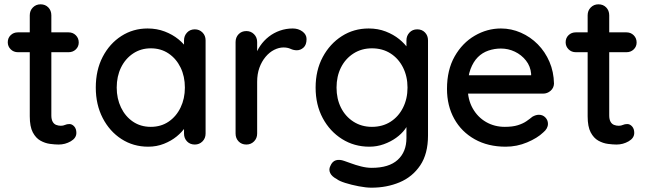

<svg xmlns="http://www.w3.org/2000/svg" viewBox="-20 -670 3012 890"><path d="M63 -520H298Q318 -520 331.5 -506.5Q345 -493 345 -473Q345 -454 331.5 -441Q318 -428 298 -428H63Q43 -428 29.5 -441.5Q16 -455 16 -474Q16 -494 29.5 -507Q43 -520 63 -520ZM168 -650Q190 -650 204 -635.5Q218 -621 218 -599V-135Q218 -117 224 -106Q230 -95 240.5 -91Q251 -87 262 -87Q273 -87 281.5 -91Q290 -95 302 -95Q314 -95 324 -84Q334 -73 334 -54Q334 -30 308 -15Q282 0 252 0Q235 0 212 -3Q189 -6 167.5 -18Q146 -30 132 -56.5Q118 -83 118 -131V-599Q118 -621 132.5 -635.5Q147 -650 168 -650Z M883 -534Q904 -534 918.5 -519.5Q933 -505 933 -483V-51Q933 -29 918.5 -14.5Q904 0 883 0Q861 0 847 -14.5Q833 -29 833 -51V-123L853 -120Q853 -102 838.5 -80Q824 -58 799 -37.5Q774 -17 740 -3.5Q706 10 667 10Q598 10 543 -25.5Q488 -61 456 -123Q424 -185 424 -264Q424 -345 456 -406.5Q488 -468 542.5 -503Q597 -538 664 -538Q707 -538 743.5 -524Q780 -510 807 -488Q834 -466 849 -441.5Q864 -417 864 -395L833 -392V-483Q833 -504 847 -519Q861 -534 883 -534ZM679 -82Q726 -82 761.5 -106Q797 -130 817 -171.5Q837 -213 837 -264Q837 -316 817 -357Q797 -398 761.5 -422Q726 -446 679 -446Q633 -446 597 -422Q561 -398 541 -357Q521 -316 521 -264Q521 -213 541 -171.5Q561 -130 596.5 -106Q632 -82 679 -82Z M1122 0Q1100 0 1086 -14.5Q1072 -29 1072 -51V-475Q1072 -497 1086 -511.5Q1100 -526 1122 -526Q1143 -526 1157.5 -511.5Q1172 -497 1172 -475V-363L1162 -406Q1170 -434 1186.5 -458Q1203 -482 1226 -500Q1249 -518 1277.5 -528Q1306 -538 1337 -538Q1363 -538 1382 -524Q1401 -510 1401 -489Q1401 -462 1387 -449.5Q1373 -437 1356 -437Q1341 -437 1327 -443.5Q1313 -450 1294 -450Q1273 -450 1251 -439Q1229 -428 1211 -406.5Q1193 -385 1182.5 -356Q1172 -327 1172 -291V-51Q1172 -29 1157.5 -14.5Q1143 0 1122 0Z M1689 -538Q1732 -538 1768 -524Q1804 -510 1830.5 -488.5Q1857 -467 1872 -444Q1887 -421 1887 -404L1864 -403V-483Q1864 -504 1878 -519Q1892 -534 1914 -534Q1936 -534 1950 -519.5Q1964 -505 1964 -483V-42Q1964 43 1928 96.5Q1892 150 1832.5 175Q1773 200 1702 200Q1677 200 1643 193.5Q1609 187 1580.5 178Q1552 169 1541 160Q1518 148 1510.5 132Q1503 116 1511 100Q1520 78 1537 73Q1554 68 1576 76Q1586 79 1607 87Q1628 95 1654 101.5Q1680 108 1703 108Q1783 108 1823.5 71Q1864 34 1864 -30V-120L1876 -113Q1873 -92 1857 -70.5Q1841 -49 1816 -31Q1791 -13 1759 -1.5Q1727 10 1692 10Q1622 10 1565.5 -25.5Q1509 -61 1476 -122.5Q1443 -184 1443 -264Q1443 -344 1476 -405.5Q1509 -467 1564.5 -502.5Q1620 -538 1689 -538ZM1704 -446Q1656 -446 1618.5 -422Q1581 -398 1560.5 -357Q1540 -316 1540 -264Q1540 -212 1560.5 -171Q1581 -130 1618.5 -106Q1656 -82 1704 -82Q1753 -82 1790 -105.5Q1827 -129 1848 -170.5Q1869 -212 1869 -264Q1869 -316 1848 -357.5Q1827 -399 1790 -422.5Q1753 -446 1704 -446Z M2324 10Q2242 10 2180.5 -24.5Q2119 -59 2085.5 -119.5Q2052 -180 2052 -258Q2052 -346 2087.5 -408.5Q2123 -471 2180.5 -504.5Q2238 -538 2302 -538Q2350 -538 2394.5 -518.5Q2439 -499 2473 -464.5Q2507 -430 2527 -383.5Q2547 -337 2548 -282Q2547 -262 2532 -249Q2517 -236 2497 -236H2109L2085 -321H2461L2442 -303V-328Q2439 -363 2418 -389.5Q2397 -416 2366.5 -430.5Q2336 -445 2302 -445Q2272 -445 2244 -435.5Q2216 -426 2195 -405Q2174 -384 2161 -349.5Q2148 -315 2148 -264Q2148 -209 2171 -168Q2194 -127 2233 -104.5Q2272 -82 2320 -82Q2356 -82 2380 -89.5Q2404 -97 2420 -108Q2436 -119 2448 -129Q2464 -138 2478 -138Q2496 -138 2508 -125.5Q2520 -113 2520 -96Q2520 -74 2498 -56Q2471 -30 2423.5 -10Q2376 10 2324 10Z M2649 -520H2884Q2904 -520 2917.5 -506.5Q2931 -493 2931 -473Q2931 -454 2917.5 -441Q2904 -428 2884 -428H2649Q2629 -428 2615.5 -441.5Q2602 -455 2602 -474Q2602 -494 2615.5 -507Q2629 -520 2649 -520ZM2754 -650Q2776 -650 2790 -635.5Q2804 -621 2804 -599V-135Q2804 -117 2810 -106Q2816 -95 2826.5 -91Q2837 -87 2848 -87Q2859 -87 2867.5 -91Q2876 -95 2888 -95Q2900 -95 2910 -84Q2920 -73 2920 -54Q2920 -30 2894 -15Q2868 0 2838 0Q2821 0 2798 -3Q2775 -6 2753.5 -18Q2732 -30 2718 -56.5Q2704 -83 2704 -131V-599Q2704 -621 2718.5 -635.5Q2733 -650 2754 -650Z"/></svg>

Font: Quicksand Light SemiBold
Style: Regular
Weight: 600
Version: Version 3.004